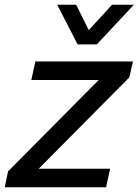

<svg xmlns="http://www.w3.org/2000/svg" viewBox="-40 -789 584 809"><path d="M407 0H-20L-6 -67L376 -452H92L109 -530H520L505 -463L123 -78H424ZM368 -602H287L201 -769H281L354 -622L304 -629L432 -769H524Z"/></svg>

Font: Be Vietnam Pro Variable Thin
Style: Italic
Weight: 100
Italic angle: -12°
Designer: Lam Bao, Tony Le, Vietanh Nguyen
Foundry: Yellow Type Foundry
Version: Version 1.002